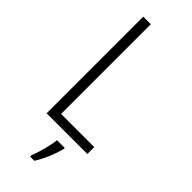

<svg xmlns="http://www.w3.org/2000/svg" viewBox="-300 -748 1003 1003"><g transform="rotate(45 202.0 -246.5)"><path d="M83 0V-714H139V-51H384V0ZM278 70Q269 105 251.5 147Q234 189 213 221H182V211Q189 194 197.5 166.5Q206 139 212.5 110Q219 81 221 61H278Z"/></g></svg>

Font: Noto Sans Gurmukhi UI Condensed Light
Style: Regular
Weight: 300
Width: 3
Designer: Jelle Bosma - Monotype Design Team
Foundry: Monotype Imaging Inc.
Version: Version 2.004; ttfautohint (v1.8.4.7-5d5b)